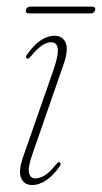

<svg xmlns="http://www.w3.org/2000/svg" viewBox="-20 -538 301 566"><path d="M85 -12Q96 -12 111 -20.5Q126 -29 146 -54Q152 -62 157 -59Q161 -55.5 155.5 -47Q135.5 -18.5 114.8 -5.5Q94 7.5 75 7.5Q51.5 7.5 42.5 -12.5Q33.5 -32.5 47.5 -73.5L137.5 -331.5Q153 -376.5 150.2 -395Q147.5 -413.5 130.5 -413.5Q118 -413.5 104 -404.2Q90 -395 69.5 -370.5Q63.5 -363 59 -366Q54 -369.5 60 -377.5Q98.5 -432.5 141 -432.5Q164.5 -432.5 173.5 -412.2Q182.5 -392 167.5 -348.5L76 -85Q62 -45.5 65.5 -28.8Q69 -12 85 -12ZM56.5 -508.5Q58.5 -518.5 70 -518.5H250.5Q262.5 -518.5 260.5 -508.5Q258 -498.5 247 -498.5H66Q54 -498.5 56.5 -508.5Z"/></svg>

Font: Fraunces 144pt S050 Thin
Style: Italic
Weight: 100
Italic angle: -16°
Version: Version 1.000; ttfautohint (v1.8.3)